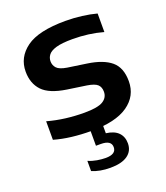

<svg xmlns="http://www.w3.org/2000/svg" viewBox="-141 -651 835 964"><g transform="rotate(-20 277.0 -169.0)"><path d="M255.5 10Q202 10 151.8 4Q101.5 -2 58.5 -14.5V-113.5Q105 -100.5 154.8 -94.2Q204.5 -88 254.5 -88Q325.5 -88 353.8 -105.2Q382 -122.5 382 -154Q382 -178.5 367.8 -192.2Q353.5 -206 313 -212.5L211 -227.5Q121 -241 84 -280.2Q47 -319.5 47 -382.5Q47 -459 112.2 -506.5Q177.5 -554 321.5 -554Q365 -554 408.5 -548.5Q452 -543 486.5 -533.5V-434.5Q410 -456 323 -456Q266.5 -456 236 -447Q205.5 -438 193.8 -422.8Q182 -407.5 182 -388.5Q182 -367.5 195.8 -352.2Q209.5 -337 249.5 -330.5L351.5 -315.5Q434 -303.5 475.8 -268.5Q517.5 -233.5 517.5 -161Q517.5 -82 451.5 -36Q385.5 10 255.5 10ZM283 216.5Q226 216.5 185 198.5V144Q206.5 153.5 231.5 157.8Q256.5 162 277 162Q333 162 333 124.5Q333 87.5 277 87.5H251.5V-10H319.5V45.5Q363.5 51 385 73.2Q406.5 95.5 406.5 130.5Q406.5 171.5 374.8 194Q343 216.5 283 216.5Z"/></g></svg>

Font: Encode Sans Exp SmBold
Style: Regular
Weight: 600
Width: 7
Designer: Multiple Designers
Foundry: Impallari Type
Version: Version 3.002; ttfautohint (v1.8.3) -l 8 -r 50 -G 200 -x 14 